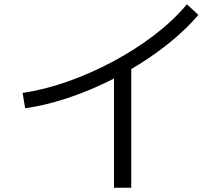

<svg xmlns="http://www.w3.org/2000/svg" viewBox="-20 -814 1040 901"><path d="M86 -378Q189 -393 298 -431.5Q407 -470 511.5 -526Q616 -582 705.5 -650.5Q795 -719 857 -794L911 -744Q858 -682 787 -623Q716 -564 632.5 -512Q549 -460 458.5 -418Q368 -376 276 -347Q184 -318 98 -306ZM515 67V-506H596V67Z"/></svg>

Font: M PLUS 2 Thin
Style: Regular
Weight: 400
Version: Version 1.001